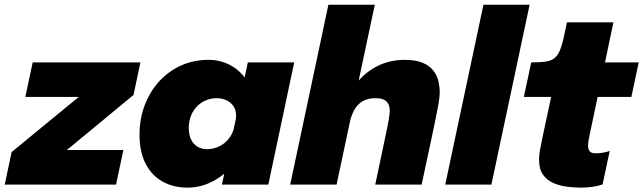

<svg xmlns="http://www.w3.org/2000/svg" viewBox="-52 -802 2794 834"><path d="M218.5 -150.5H484L452 0H-31.5L-1.5 -141.5L306 -394L311 -381H58L90 -531H558L528 -389.5L223.5 -138Z M762.5 13Q701.5 13 654.2 -13.2Q607 -39.5 580.5 -91Q554 -142.5 554 -217Q554 -284.5 576 -343.5Q598 -402.5 638.2 -447.2Q678.5 -492 733.5 -517Q788.5 -542 854 -542Q907.5 -542 952 -517Q996.5 -492 1023.2 -447Q1050 -402 1050 -342.5Q1050 -328.5 1047.8 -309.5Q1045.5 -290.5 1041.5 -276L970 -272Q971.5 -279 972.5 -286.2Q973.5 -293.5 973.5 -300Q973.5 -325.5 961.2 -342.2Q949 -359 929.8 -367.2Q910.5 -375.5 889.5 -375.5Q864.5 -375.5 842.5 -366.2Q820.5 -357 803.8 -340Q787 -323 777.5 -299.2Q768 -275.5 768 -246.5Q768 -216.5 778 -196Q788 -175.5 806 -164.8Q824 -154 847 -154Q873.5 -154 898.2 -165.2Q923 -176.5 941.2 -198.8Q959.5 -221 966.5 -254L1035 -244.5Q1018.5 -166 977.2 -108Q936 -50 880 -18.5Q824 13 762.5 13ZM1113.5 0H912L1024.5 -531H1226Z M1578 0 1628 -237.5Q1630 -245.5 1633 -261.8Q1636 -278 1638.5 -294.8Q1641 -311.5 1641 -320.5Q1641 -332 1638.2 -342Q1635.5 -352 1628.8 -359.5Q1622 -367 1609.8 -371.2Q1597.5 -375.5 1578 -375.5Q1546 -375.5 1523.5 -362.5Q1501 -349.5 1487.2 -325Q1473.5 -300.5 1466 -266L1436 -306Q1451.5 -379 1490 -431.8Q1528.5 -484.5 1583.8 -513.2Q1639 -542 1705.5 -542Q1755 -542 1785.2 -528.8Q1815.5 -515.5 1831.2 -494.2Q1847 -473 1852.5 -449Q1858 -425 1858 -404Q1858 -378.5 1851 -340.8Q1844 -303 1832.5 -248.5L1779.5 0ZM1208.5 0 1374.5 -781.5H1576L1410 0Z M2248.5 -781.5 2082.5 0H1882L2048 -781.5Z M2473.5 13Q2443 13 2410.8 9Q2378.5 5 2351 -7.2Q2323.5 -19.5 2306.5 -43.5Q2289.5 -67.5 2289.5 -108Q2289.5 -126.5 2293.2 -148.8Q2297 -171 2303 -198.5L2342 -381H2223.5L2255.5 -531H2258Q2297 -531 2321.5 -535Q2346 -539 2360.8 -553.2Q2375.5 -567.5 2385.2 -597Q2395 -626.5 2405 -677.5L2410.5 -705H2612.5L2576 -531H2722.5L2690.5 -381H2544L2513 -234.5Q2507.5 -208.5 2505 -194.8Q2502.5 -181 2502.5 -169Q2502.5 -154 2509.5 -145Q2516.5 -136 2536.5 -136Q2554.5 -136 2571.2 -139.5Q2588 -143 2596.5 -146.5L2565.5 -1Q2553 4 2528 8.5Q2503 13 2473.5 13Z"/></svg>

Font: Epilogue Black
Style: Italic
Weight: 900
Italic angle: -12°
Designer: Tyler Finck
Foundry: Etcetera Type Co
Version: Version 2.111